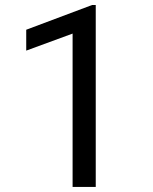

<svg xmlns="http://www.w3.org/2000/svg" viewBox="-20 -734 602 754"><path d="M356 -714.4H341.8L83 -617.2V-535.2L265.1 -602.1V0H356Z"/></svg>

Font: Roboto
Style: Regular
Weight: 400
Designer: Google
Version: Version 2.137; 2017